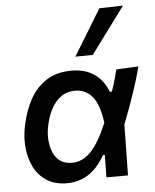

<svg xmlns="http://www.w3.org/2000/svg" viewBox="-55 -837 721 895"><g transform="rotate(-5 305.0 -389.0)"><path d="M222.5 11.5Q167 11.5 128.8 -12.8Q90.5 -37 69.5 -78.2Q48.5 -119.5 44 -171Q42.5 -185.5 42.5 -200Q42.5 -237 51 -276Q65.5 -345 95.2 -397.5Q125 -450 172.8 -479.8Q220.5 -509.5 289 -509.5Q350 -509.5 393 -481.2Q436 -453 458 -396H468Q478 -425.5 485 -450.2Q492 -475 497.5 -497L601 -502Q584 -436.5 560.2 -367.5Q536.5 -298.5 512.5 -238.5Q510.5 -118.5 508.5 0H407.5Q408 -26.5 408.5 -53Q408.5 -79.5 409 -104.5H401Q365 -43 320.8 -15.8Q276.5 11.5 222.5 11.5ZM254 -81.5Q303.5 -81.5 342.8 -122.5Q382 -163.5 420 -254Q408.5 -341.5 377 -378.2Q345.5 -415 298 -415Q258 -415 230 -394.2Q202 -373.5 184.5 -339.8Q167 -306 159 -267.5Q152.5 -238.5 152.5 -212Q152.5 -194 155.5 -177Q162 -134.5 186.2 -108Q210.5 -81.5 254 -81.5ZM312.5 -573Q345.5 -627.5 378.5 -681Q411 -734.5 443.5 -788L554 -790.5Q513.5 -735 473.5 -681.5Q433.5 -627.5 394 -574Z"/></g></svg>

Font: Heraclito Medium
Style: Italic
Weight: 500
Italic angle: -12°
Designer: Kostas Bartsokas (font) & Cristiano Sobral (main changes)
Foundry: Kostas Bartsokas (font) & Cristiano Sobral (main changes)
Version: Version 1.00;July 8, 2020;FontCreator 13.0.0.2655 64-bit